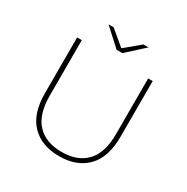

<svg xmlns="http://www.w3.org/2000/svg" viewBox="-193 -1037 1178 1208"><g transform="rotate(30 396.5 -433.0)"><path d="M397 4Q269 4 195.5 -71Q122 -146 122 -295V-700H156V-296Q156 -160 219 -93.5Q282 -27 397 -27Q512 -27 575 -93.5Q638 -160 638 -296V-700H671V-295Q671 -146 597.5 -71Q524 4 397 4ZM376 -757 252 -870H289L397 -780L505 -870H542L418 -757Z"/></g></svg>

Font: Montserrat Thin ExtraLight
Style: Regular
Weight: 250
Version: Version 9.000